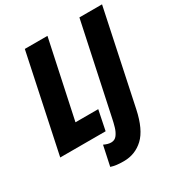

<svg xmlns="http://www.w3.org/2000/svg" viewBox="-219 -859 1148 1227"><g transform="rotate(-30 355.5 -245.0)"><path d="M-4.9 0 146 -713.9H313L191.9 -146H359.9L330.1 0ZM335.9 224.1Q304.7 224.1 282.7 221.2Q260.7 218.3 241.7 211.9L272.9 65.9Q302.2 80.1 325.7 80.1Q353 80.1 368.9 58.6Q384.8 37.1 393.3 7.3Q401.9 -22.5 406.7 -46.9L548.8 -713.9H715.8L569.8 -22.9Q541.5 110.4 481 167.2Q420.4 224.1 335.9 224.1Z"/></g></svg>

Font: Open Sans Condensed ExtraBold
Style: Italic
Weight: 800
Width: 3
Italic angle: -12°
Designer: Monotype Design Team
Foundry: Monotype Imaging Inc.
Version: Version 3.003; ttfautohint (v1.8.4)